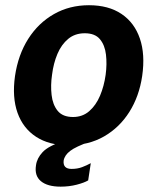

<svg xmlns="http://www.w3.org/2000/svg" viewBox="-20 -547 604 736"><path d="M242.5 10Q168.5 10 118.5 -22.5Q68.5 -55 47.2 -114.5Q26 -174 37.5 -255.5Q49.5 -337 88.2 -398Q127 -459 186.8 -493Q246.5 -527 321 -527Q396 -527 445.8 -493.5Q495.5 -460 516.2 -399.2Q537 -338.5 525 -255.5Q513.5 -177.5 475.8 -117.8Q438 -58 378.8 -24Q319.5 10 242.5 10ZM260 -98.5Q296.5 -98.5 322.2 -121Q348 -143.5 363.5 -180.2Q379 -217 385 -260.5Q390.5 -301.5 386.2 -337.8Q382 -374 363 -396.8Q344 -419.5 305 -419.5Q267.5 -419.5 241.5 -398Q215.5 -376.5 200.2 -340.5Q185 -304.5 179.5 -260.5Q173.5 -220 177.8 -182.8Q182 -145.5 201.2 -122Q220.5 -98.5 260 -98.5ZM212.5 168.5Q162 168.5 136.8 147.5Q111.5 126.5 118 86.5Q121.5 59.5 143.5 36Q165.5 12.5 224.5 -7L325.5 -4.5Q270.5 15 249 31.5Q227.5 48 224 68.5Q220.5 100.5 254.5 100.5Q276.5 100.5 294.5 93.8Q312.5 87 328 78.5L318 144.5Q303 153.5 274 161Q245 168.5 212.5 168.5Z"/></svg>

Font: Public Sans
Style: Bold Italic
Weight: 700
Italic angle: -8°
Designer: The Public Sans project authors (U.S. Web Design System). Libre Franklin designed by Pablo Impallari and Rodrigo Fuenzal
Version: Version 1.008; ttfautohint (v1.8.1) -l 8 -r 50 -G 200 -x 14 